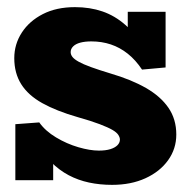

<svg xmlns="http://www.w3.org/2000/svg" viewBox="-20 -504 534 538"><path d="M294 14Q260 14 229.5 7.5Q199 1 172.5 -13Q146 -27 123 -50Q100 -73 82 -105L129 -108V1H23V-156L90 -161Q107 -137 137 -119Q167 -101 199.5 -91.5Q232 -82 257 -82Q276 -82 289 -86Q302 -90 309 -97Q316 -104 316 -113Q316 -119 311.5 -126Q307 -133 295 -140Q283 -147 259.5 -156Q236 -165 197 -176Q138 -193 98.5 -215Q59 -237 39.5 -268Q20 -299 20 -341Q20 -380 41 -412.5Q62 -445 100 -464.5Q138 -484 190 -484Q232 -484 267 -472Q302 -460 331.5 -434Q361 -408 385 -365L338 -361V-471H444V-315L378 -309Q360 -336 338 -353.5Q316 -371 290.5 -379.5Q265 -388 236 -388Q218 -388 205 -384.5Q192 -381 185 -374Q178 -367 178 -358Q178 -351 183 -344.5Q188 -338 200.5 -331Q213 -324 235 -316Q257 -308 290 -298Q348 -281 389 -257.5Q430 -234 452 -202Q474 -170 474 -127Q474 -87 451 -55Q428 -23 387.5 -4.5Q347 14 294 14Z"/></svg>

Font: BioRhyme ExtraBold ExtraBold
Style: Regular
Weight: 800
Version: Version 1.600;gftools[0.9.33]